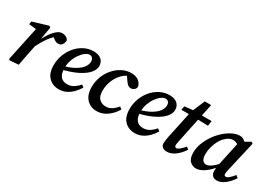

<svg xmlns="http://www.w3.org/2000/svg" viewBox="-9 -1164 2454 1774"><g transform="rotate(30 1218.5 -277.0)"><path d="M204 -220 198 -265Q219 -314 246.5 -357Q274 -400 304.5 -427Q335 -454 365 -454Q388 -454 406 -444.5Q424 -435 433 -416Q432 -388 418 -369Q404 -350 377 -350Q359 -350 341 -361Q323 -372 305 -392L293 -405L338 -403Q292 -365 260.5 -319Q229 -273 204 -220ZM57 -1 137 -380 171 -360 57 -373 62 -404 227 -454 242 -442 216 -292 218 -280 199 -195Q189 -146 179.5 -97.5Q170 -49 161 0L69 7Z M593 12Q527 12 484.5 -31Q442 -74 442 -159Q442 -217 462 -270Q482 -323 517.5 -364.5Q553 -406 600 -430Q647 -454 701 -454Q754 -454 783 -428.5Q812 -403 812 -360Q812 -324 781.5 -286.5Q751 -249 683.5 -214.5Q616 -180 504 -154L501 -189Q586 -211 635.5 -240Q685 -269 705.5 -300Q726 -331 726 -358Q726 -383 714 -395.5Q702 -408 684 -408Q663 -408 638.5 -390Q614 -372 592 -341Q570 -310 556 -270Q542 -230 542 -186Q542 -124 567 -95.5Q592 -67 636 -67Q677 -67 708 -88Q739 -109 760 -135L784 -116Q765 -83 736.5 -53.5Q708 -24 672 -6Q636 12 593 12Z M997 12Q932 12 889.5 -32Q847 -76 847 -160Q847 -219 867.5 -272Q888 -325 924 -366Q960 -407 1006 -430.5Q1052 -454 1103 -454Q1149 -454 1178.5 -433Q1208 -412 1217 -377Q1216 -354 1200.5 -341.5Q1185 -329 1166 -329Q1146 -329 1131.5 -341.5Q1117 -354 1106 -371L1065 -431L1108 -424Q1061 -410 1025.5 -372.5Q990 -335 970.5 -284.5Q951 -234 951 -179Q951 -122 978 -94.5Q1005 -67 1050 -67Q1084 -67 1113.5 -86.5Q1143 -106 1165 -135L1189 -116Q1160 -64 1109 -26Q1058 12 997 12Z M1403 12Q1337 12 1294.5 -31Q1252 -74 1252 -159Q1252 -217 1272 -270Q1292 -323 1327.5 -364.5Q1363 -406 1410 -430Q1457 -454 1511 -454Q1564 -454 1593 -428.5Q1622 -403 1622 -360Q1622 -324 1591.5 -286.5Q1561 -249 1493.5 -214.5Q1426 -180 1314 -154L1311 -189Q1396 -211 1445.5 -240Q1495 -269 1515.5 -300Q1536 -331 1536 -358Q1536 -383 1524 -395.5Q1512 -408 1494 -408Q1473 -408 1448.5 -390Q1424 -372 1402 -341Q1380 -310 1366 -270Q1352 -230 1352 -186Q1352 -124 1377 -95.5Q1402 -67 1446 -67Q1487 -67 1518 -88Q1549 -109 1570 -135L1594 -116Q1575 -83 1546.5 -53.5Q1518 -24 1482 -6Q1446 12 1403 12Z M1670 -391 1678 -432 1794 -445V-440H1965L1957 -386L1789 -391ZM1693 -122 1756 -417 1819 -566H1887L1795 -127Q1792 -111 1790 -99.5Q1788 -88 1788 -81Q1788 -71 1794 -65.5Q1800 -60 1807 -60Q1833 -60 1885 -122L1910 -103Q1892 -75 1866.5 -48.5Q1841 -22 1810 -5Q1779 12 1744 12Q1717 12 1699.5 -1.5Q1682 -15 1682 -43Q1682 -57 1685 -76.5Q1688 -96 1693 -122Z M2056 12Q2020 12 1991.5 -14.5Q1963 -41 1963 -105Q1963 -154 1981.5 -203.5Q2000 -253 2031 -298Q2062 -343 2101 -378Q2140 -413 2181.5 -433.5Q2223 -454 2261 -454Q2289 -454 2310.5 -436.5Q2332 -419 2352 -393L2302 -357Q2285 -370 2265.5 -379.5Q2246 -389 2224 -389Q2184 -389 2143 -347Q2121 -326 2104 -293Q2087 -260 2077 -222.5Q2067 -185 2067 -148Q2067 -106 2081.5 -86Q2096 -66 2120 -66Q2145 -66 2176 -88.5Q2207 -111 2249 -160L2255 -135Q2226 -93 2191.5 -59.5Q2157 -26 2122 -7Q2087 12 2056 12ZM2277 12Q2250 12 2232.5 -4.5Q2215 -21 2215 -55Q2215 -74 2217 -91.5Q2219 -109 2224 -131L2282 -403L2381 -460L2397 -448L2323 -126Q2316 -97 2316 -80Q2316 -60 2334 -60Q2349 -60 2369 -77Q2389 -94 2412 -123L2437 -104Q2420 -76 2395 -49.5Q2370 -23 2340 -5.5Q2310 12 2277 12Z"/></g></svg>

Font: Lisu Bosa ExtraBold
Style: Italic
Weight: 800
Italic angle: -19°
Designer: David Morse, Annie Olsen, Victor Gaultney, Frank Grießhammer (Latin)
Foundry: SIL International
Version: Version 2.000